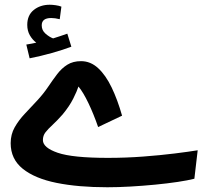

<svg xmlns="http://www.w3.org/2000/svg" viewBox="-20 -769 880 810"><path d="M433 21Q310 21 218.5 2.5Q127 -16 76 -57Q25 -98 25 -165Q25 -202 42 -232Q59 -262 85 -289.5Q111 -317 137 -345Q163 -373 182.5 -402Q202 -431 221 -456Q240 -481 264 -496Q288 -511 322 -511Q362 -511 394 -481.5Q426 -452 451 -400Q476 -348 495 -281L394 -233Q375 -288 353 -334Q331 -380 311 -404Q305 -385 289 -353Q273 -321 244 -286Q220 -259 201.5 -242Q183 -225 172 -211Q161 -197 161 -178Q161 -146 223.5 -124.5Q286 -103 435 -103Q511 -103 584 -108.5Q657 -114 717 -121.5Q777 -129 814 -135L800 -15Q773 -8 729.5 -1.5Q686 5 634.5 10Q583 15 530.5 18Q478 21 433 21ZM105 -523 91 -581Q116 -585 133 -589Q117 -601 106 -620Q95 -639 95 -664Q95 -705 122.5 -727Q150 -749 190 -749Q201 -749 215 -747Q229 -745 239 -741L232 -688Q212 -693 196 -693Q156 -693 156 -662Q156 -641 172 -627Q188 -613 204 -607Q236 -617 264 -627L281 -572Q247 -559 199 -545.5Q151 -532 105 -523Z"/></svg>

Font: Noto Sans Arabic ExtCond
Style: Bold
Weight: 700
Width: 2
Designer: Monotype Design Team, Nadine Chahine, Nizar Qandah and Khaled Hosny
Foundry: Monotype Imaging Inc.
Version: Version 2.012; ttfautohint (v1.8.4.7-5d5b)